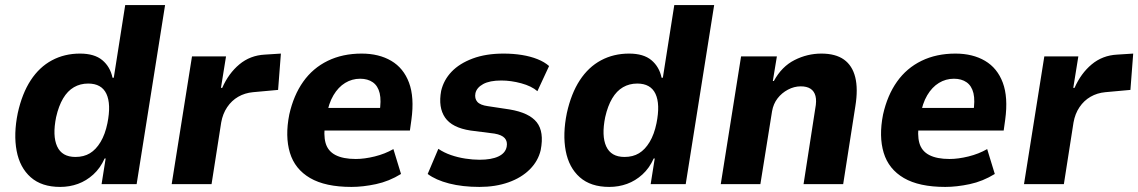

<svg xmlns="http://www.w3.org/2000/svg" viewBox="-20 -725 4482 756"><path d="M217 11Q144 11 101 -27Q58 -65 45.5 -131Q33 -197 50 -280Q67 -357 101 -409Q135 -461 184.5 -487.5Q234 -514 295 -514Q352 -514 383 -488Q414 -462 423 -419H428L473 -705H630L518 0H380L396 -101H392Q375 -63 347.5 -38Q320 -13 287 -1Q254 11 217 11ZM277 -107Q310 -107 334 -121.5Q358 -136 376 -166Q394 -196 403 -240Q418 -315 399 -355.5Q380 -396 327 -396Q296 -396 271 -381.5Q246 -367 228.5 -337.5Q211 -308 201 -264Q186 -190 205 -148.5Q224 -107 277 -107Z M656 0 736 -503H870L850 -379H855Q880 -436 922.5 -471.5Q965 -507 1023 -510L1086 -514L1075 -371L976 -362Q944 -359 918 -344Q892 -329 874.5 -303Q857 -277 851 -243L813 0Z M1364 11Q1261 11 1201 -24Q1141 -59 1121.5 -123.5Q1102 -188 1119 -274Q1136 -350 1174 -403.5Q1212 -457 1270.5 -485.5Q1329 -514 1404 -514Q1472 -514 1520.5 -485.5Q1569 -457 1590.5 -399.5Q1612 -342 1600 -254L1594 -211H1235L1249 -300H1490L1474 -281Q1482 -329 1475 -358Q1468 -387 1448 -401Q1428 -415 1398 -415Q1366 -415 1339 -398.5Q1312 -382 1293 -350Q1274 -318 1266 -270L1261 -244Q1253 -194 1262 -162Q1271 -130 1301 -114.5Q1331 -99 1381 -99Q1415 -99 1455.5 -109Q1496 -119 1529 -138L1559 -40Q1512 -11 1460.5 0Q1409 11 1364 11Z M1868 11Q1801 11 1748.5 -2.5Q1696 -16 1664 -40L1706 -139Q1728 -124 1755.5 -114.5Q1783 -105 1812.5 -100.5Q1842 -96 1868 -96Q1915 -96 1942.5 -109Q1970 -122 1975 -147Q1979 -168 1967.5 -181Q1956 -194 1927 -199L1833 -211Q1760 -222 1732.5 -262Q1705 -302 1717 -367Q1727 -410 1758 -442.5Q1789 -475 1841 -494.5Q1893 -514 1963 -514Q2001 -514 2035 -508.5Q2069 -503 2096.5 -492Q2124 -481 2142 -465L2096 -366Q2073 -386 2032.5 -397Q1992 -408 1954 -408Q1908 -408 1882.5 -394Q1857 -380 1852 -358Q1848 -337 1859.5 -324Q1871 -311 1901 -307L1987 -294Q2064 -281 2093.5 -243.5Q2123 -206 2109 -134Q2099 -91 2066 -58Q2033 -25 1982 -7Q1931 11 1868 11Z M2379 11Q2306 11 2263 -27Q2220 -65 2207.5 -131Q2195 -197 2212 -280Q2229 -357 2263 -409Q2297 -461 2346.5 -487.5Q2396 -514 2457 -514Q2514 -514 2545 -488Q2576 -462 2585 -419H2590L2635 -705H2792L2680 0H2542L2558 -101H2554Q2537 -63 2509.5 -38Q2482 -13 2449 -1Q2416 11 2379 11ZM2439 -107Q2472 -107 2496 -121.5Q2520 -136 2538 -166Q2556 -196 2565 -240Q2580 -315 2561 -355.5Q2542 -396 2489 -396Q2458 -396 2433 -381.5Q2408 -367 2390.5 -337.5Q2373 -308 2363 -264Q2348 -190 2367 -148.5Q2386 -107 2439 -107Z M2818 0 2898 -503H3039L3023 -406H3027Q3058 -463 3108.5 -488.5Q3159 -514 3214 -514Q3270 -514 3303 -490.5Q3336 -467 3347.5 -421Q3359 -375 3348 -307L3300 0H3144L3190 -297Q3196 -328 3191 -347Q3186 -366 3171.5 -375.5Q3157 -385 3133 -385Q3107 -385 3082.5 -372Q3058 -359 3041.5 -337.5Q3025 -316 3020 -287L2974 0Z M3702 11Q3599 11 3539 -24Q3479 -59 3459.5 -123.5Q3440 -188 3457 -274Q3474 -350 3512 -403.5Q3550 -457 3608.5 -485.5Q3667 -514 3742 -514Q3810 -514 3858.5 -485.5Q3907 -457 3928.5 -399.5Q3950 -342 3938 -254L3932 -211H3573L3587 -300H3828L3812 -281Q3820 -329 3813 -358Q3806 -387 3786 -401Q3766 -415 3736 -415Q3704 -415 3677 -398.5Q3650 -382 3631 -350Q3612 -318 3604 -270L3599 -244Q3591 -194 3600 -162Q3609 -130 3639 -114.5Q3669 -99 3719 -99Q3753 -99 3793.5 -109Q3834 -119 3867 -138L3897 -40Q3850 -11 3798.5 0Q3747 11 3702 11Z M4012 0 4092 -503H4226L4206 -379H4211Q4236 -436 4278.5 -471.5Q4321 -507 4379 -510L4442 -514L4431 -371L4332 -362Q4300 -359 4274 -344Q4248 -329 4230.5 -303Q4213 -277 4207 -243L4169 0Z"/></svg>

Font: Nunito Sans 7pt SemiCondensed ExtraBold
Style: Italic
Weight: 800
Width: 4
Italic angle: -9°
Designer: Vernon Adams
Foundry: Vernon Adams
Version: Version 3.101;gftools[0.9.27]